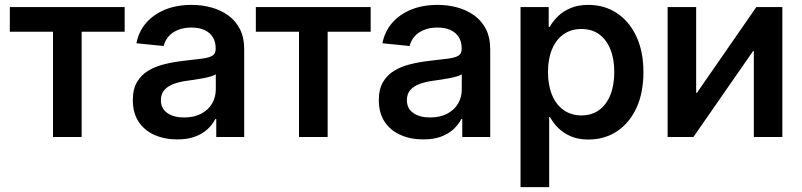

<svg xmlns="http://www.w3.org/2000/svg" viewBox="-20 -558 3268 782"><path d="M195.8 0V-428.7H20V-529.3H487.8V-428.7H312.5V0Z M701.7 9.8Q650.4 9.8 609.4 -8.3Q568.4 -26.4 544.7 -62Q521 -97.7 521 -149.9Q521 -194.8 538.1 -223.9Q555.2 -252.9 584.2 -270.3Q613.3 -287.6 650.1 -296.6Q687 -305.7 726.1 -310.1Q774.9 -315.4 803.7 -319.3Q832.5 -323.2 845.5 -331.5Q858.4 -339.8 858.4 -358.4V-361.8Q858.4 -387.2 846.9 -406.2Q835.4 -425.3 813.5 -435.5Q791.5 -445.8 759.8 -445.8Q728 -445.8 704.1 -435.8Q680.2 -425.8 665.8 -408.7Q651.4 -391.6 646.5 -370.6L535.6 -381.8Q544.9 -429.7 575.2 -464.6Q605.5 -499.5 652.6 -518.8Q699.7 -538.1 760.3 -538.1Q803.2 -538.1 841.8 -527.3Q880.4 -516.6 910.4 -494.6Q940.4 -472.7 957.5 -438.7Q974.6 -404.8 974.6 -358.9V0H860.8V-73.7H857.4Q846.2 -51.8 826.2 -32.7Q806.2 -13.7 775.6 -2Q745.1 9.8 701.7 9.8ZM729.5 -79.6Q771 -79.6 800 -95.2Q829.1 -110.8 844 -136.7Q858.9 -162.6 858.9 -193.4V-255.4Q853 -251 840.1 -247.1Q827.1 -243.2 809.6 -239.7Q792 -236.3 773.4 -233.6Q754.9 -231 738.3 -228.5Q710 -224.6 686.5 -215.8Q663.1 -207 649.2 -191.2Q635.3 -175.3 635.3 -149.9Q635.3 -116.2 661.1 -97.9Q687 -79.6 729.5 -79.6Z M1197.8 0V-428.7H1022V-529.3H1489.7V-428.7H1314.5V0Z M1703.6 9.8Q1652.3 9.8 1611.3 -8.3Q1570.3 -26.4 1546.6 -62Q1522.9 -97.7 1522.9 -149.9Q1522.9 -194.8 1540 -223.9Q1557.1 -252.9 1586.2 -270.3Q1615.2 -287.6 1652.1 -296.6Q1689 -305.7 1728 -310.1Q1776.9 -315.4 1805.7 -319.3Q1834.5 -323.2 1847.4 -331.5Q1860.4 -339.8 1860.4 -358.4V-361.8Q1860.4 -387.2 1848.9 -406.2Q1837.4 -425.3 1815.4 -435.5Q1793.5 -445.8 1761.7 -445.8Q1730 -445.8 1706.1 -435.8Q1682.1 -425.8 1667.7 -408.7Q1653.3 -391.6 1648.4 -370.6L1537.6 -381.8Q1546.9 -429.7 1577.1 -464.6Q1607.4 -499.5 1654.5 -518.8Q1701.7 -538.1 1762.2 -538.1Q1805.2 -538.1 1843.8 -527.3Q1882.3 -516.6 1912.4 -494.6Q1942.4 -472.7 1959.5 -438.7Q1976.6 -404.8 1976.6 -358.9V0H1862.8V-73.7H1859.4Q1848.1 -51.8 1828.1 -32.7Q1808.1 -13.7 1777.6 -2Q1747.1 9.8 1703.6 9.8ZM1731.4 -79.6Q1772.9 -79.6 1802 -95.2Q1831.1 -110.8 1845.9 -136.7Q1860.8 -162.6 1860.8 -193.4V-255.4Q1855 -251 1842 -247.1Q1829.1 -243.2 1811.5 -239.7Q1793.9 -236.3 1775.4 -233.6Q1756.8 -231 1740.2 -228.5Q1711.9 -224.6 1688.5 -215.8Q1665 -207 1651.1 -191.2Q1637.2 -175.3 1637.2 -149.9Q1637.2 -116.2 1663.1 -97.9Q1689 -79.6 1731.4 -79.6Z M2100.1 204.1V-529.3H2214.8V-448.7H2219.2Q2232.4 -472.7 2253.7 -492.9Q2274.9 -513.2 2305.4 -525.6Q2335.9 -538.1 2376 -538.1Q2441.9 -538.1 2492.4 -504.6Q2543 -471.2 2571.8 -409.7Q2600.6 -348.1 2600.6 -264.2Q2600.6 -180.2 2572.3 -118.7Q2543.9 -57.1 2493.2 -23.4Q2442.4 10.3 2376 10.3Q2335.9 10.3 2305.9 -2.4Q2275.9 -15.1 2254.6 -35.9Q2233.4 -56.6 2220.2 -81.1H2216.8V204.1ZM2348.1 -87.9Q2390.1 -87.9 2419.9 -109.6Q2449.7 -131.3 2465.8 -170.9Q2481.9 -210.4 2481.9 -264.6Q2481.9 -318.4 2465.8 -357.7Q2449.7 -397 2420.2 -418.5Q2390.6 -439.9 2348.1 -439.9Q2305.7 -439.9 2275.1 -418.2Q2244.6 -396.5 2228.3 -357.2Q2211.9 -317.9 2211.9 -264.6Q2211.9 -211.4 2228.3 -171.6Q2244.6 -131.8 2275.4 -109.9Q2306.2 -87.9 2348.1 -87.9Z M3166.5 0H3050.3V-349.6H3046.9L2804.2 0H2699.2V-529.3H2815.4V-179.7H2818.4L3060.5 -529.3H3166.5Z"/></svg>

Font: Inter Cardless Tabular Medium
Style: Regular
Weight: 500
Designer: Rasmus Andersson
Foundry: rsms
Version: Version 4.000;git-4fc901f